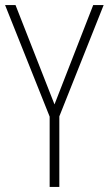

<svg xmlns="http://www.w3.org/2000/svg" viewBox="-20 -734 427 754"><path d="M194 -324 346 -714H387L213 -277V0H175V-276L0 -714H41Z"/></svg>

Font: Noto Sans Thai Cond ExtLt
Style: Regular
Weight: 200
Width: 3
Designer: Monotype Design Team
Foundry: Monotype Imaging Inc.
Version: Version 2.002; ttfautohint (v1.8.4.7-5d5b)